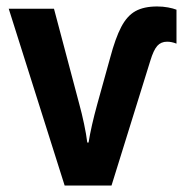

<svg xmlns="http://www.w3.org/2000/svg" viewBox="-20 -574 570 594"><path d="M180 0 7 -547H147L225 -253Q233 -224 240 -191Q247 -158 250 -133H254Q262 -183 281 -252L321 -396Q337 -456 355 -490.5Q373 -525 399 -539.5Q425 -554 466 -554Q484 -554 500 -551Q516 -548 526 -544V-439Q511 -445 497 -445Q478 -445 466.5 -432Q455 -419 445 -386L325 0Z"/></svg>

Font: Noto Sans Mono Condensed
Style: Bold
Weight: 700
Width: 3
Designer: Monotype Design Team
Foundry: Monotype Imaging Inc.
Version: Version 2.014